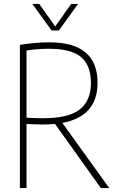

<svg xmlns="http://www.w3.org/2000/svg" viewBox="-20 -964 601 984"><path d="M82 0V-734Q116 -739.5 152.5 -743.2Q189 -747 234 -747Q480 -747 480 -539Q480 -368 299.5 -334L540 0H497L262 -329Q234 -326 203 -326Q174 -326 154 -326.8Q134 -327.5 116 -329V0ZM200 -358Q330 -358 388 -402.5Q446 -447 446 -539Q446 -627.5 396.2 -670.8Q346.5 -714 231 -714Q198 -714 171.2 -711.8Q144.5 -709.5 116 -705V-361Q141.5 -359.5 160 -358.8Q178.5 -358 200 -358ZM244 -808 146 -944H181L263 -828.5L345 -944H380L282 -808Z"/></svg>

Font: Encode Sans Condensed Condensed Thin
Style: Regular
Weight: 100
Width: 3
Designer: Multiple Designers
Foundry: Impallari Type
Version: Version 3.000; ttfautohint (v1.8.3) -l 8 -r 50 -G 200 -x 14 